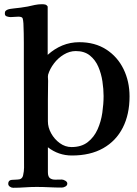

<svg xmlns="http://www.w3.org/2000/svg" viewBox="-20 -750 648 910"><path d="M471 -295Q471 -327 465.5 -364Q460 -401 446 -433.5Q432 -466 406 -487Q380 -508 339 -508Q310 -508 282.5 -491.5Q255 -475 235.5 -449Q216 -423 208 -396Q207 -393 207 -386Q207 -382 207.5 -377Q208 -372 208 -367Q208 -345 207.5 -323.5Q207 -302 207 -280V-175Q207 -146 222.5 -118Q238 -90 263.5 -71.5Q289 -53 319 -53Q366 -53 396 -76.5Q426 -100 442.5 -137Q459 -174 465 -216Q471 -258 471 -295ZM594 -293Q594 -208 562 -145Q530 -82 469 -47.5Q408 -13 321 -13Q257 -13 207 -52V66Q207 88 217.5 95Q228 102 243 101.5Q258 101 273 101Q280 101 289.5 106.5Q299 112 299 120Q299 129 290 134Q281 139 273 139Q243 139 213 137.5Q183 136 153 136Q125 136 97.5 138Q70 140 42 140Q34 140 26.5 134.5Q19 129 19 121Q19 104 35.5 102.5Q52 101 63 101Q85 101 89.5 81Q94 61 94 45L93 -453Q93 -500 93 -546.5Q93 -593 91 -639Q90 -654 87.5 -662.5Q85 -671 67 -671Q58 -671 48.5 -670Q39 -669 30 -669Q23 -669 13 -672Q3 -675 3 -685Q3 -693 5 -696.5Q7 -700 15 -704Q22 -707 30 -708Q38 -709 45 -710Q78 -713 111 -719Q128 -723 145 -726.5Q162 -730 179 -730Q187 -730 194 -728.5Q201 -727 206 -719Q206 -718 206 -698Q206 -678 206 -648.5Q206 -619 206 -587.5Q206 -556 206 -532.5Q206 -509 206 -502V-490Q238 -519 275.5 -534.5Q313 -550 356 -550Q430 -550 483.5 -515.5Q537 -481 565.5 -422.5Q594 -364 594 -293Z"/></svg>

Font: Kaisei Opti
Style: Bold
Weight: 700
Designer: Font-Kai, 金井和夫
Foundry: KAZUO KANAI
Version: Version 5.003